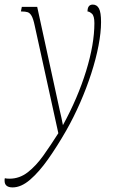

<svg xmlns="http://www.w3.org/2000/svg" viewBox="-65 -566 501 836"><path d="M-10 250Q-45 250 -45 221Q-45 219 -45 216Q-45 213 -44 210Q-40 211 -35 211.5Q-30 212 -23 212Q20 212 56 184Q92 156 124 111Q156 66 189 14L86 -455Q80 -484 72.5 -497Q65 -510 55 -513Q45 -516 30 -516H26L30 -536H97L195 -86Q199 -70 202.5 -53.5Q206 -37 209 -21Q274 -140 310 -257Q346 -374 346 -465Q346 -497 335 -506.5Q324 -516 316 -516Q316 -546 339 -546Q357 -546 366 -529Q375 -512 375 -470Q375 -425 364 -367.5Q353 -310 332.5 -246.5Q312 -183 284 -119Q256 -55 223 3Q184 71 144.5 127Q105 183 66 216.5Q27 250 -10 250Z"/></svg>

Font: Noto Serif ExtraCondensed Thin
Style: Italic
Weight: 100
Width: 2
Italic angle: -12°
Designer: Monotype Design Team
Foundry: Monotype Imaging Inc.
Version: Version 2.013